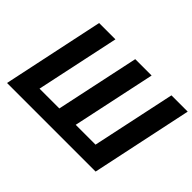

<svg xmlns="http://www.w3.org/2000/svg" viewBox="-133 -994 1275 1275"><g transform="rotate(45 504.5 -357.0)"><path d="M25.9 0 176.8 -713.9H330.1L205.1 -126H391.1L516.1 -713.9H669.9L544.9 -126H731L856 -713.9H1008.8L857.9 0Z"/></g></svg>

Font: Open Sans
Style: Bold Italic
Weight: 700
Italic angle: -12°
Designer: Monotype Design Team
Foundry: Monotype Imaging Inc.
Version: Version 3.003; ttfautohint (v1.8.4)